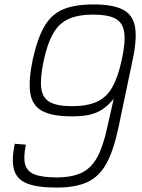

<svg xmlns="http://www.w3.org/2000/svg" viewBox="-20 -834 640 868"><path d="M236 14Q149 14 102.5 -4.5Q56 -23 43.5 -66.5Q31 -110 47 -184L97 -180Q85 -123 93.5 -91Q102 -59 136.5 -45.5Q171 -32 237 -32Q305 -32 349 -53Q393 -74 420 -124Q447 -174 465 -259L494 -387Q468 -356 442 -339Q416 -322 383.5 -315Q351 -308 304 -308Q217 -308 171.5 -332Q126 -356 117 -412Q108 -468 128 -565Q149 -660 180.5 -714.5Q212 -769 265 -791.5Q318 -814 403 -814Q490 -814 535.5 -790.5Q581 -767 590.5 -711.5Q600 -656 579 -560L515 -255Q493 -152 460.5 -93.5Q428 -35 374.5 -10.5Q321 14 236 14ZM305 -354Q373 -354 417 -373.5Q461 -393 487.5 -439.5Q514 -486 531 -566Q548 -644 541.5 -688Q535 -732 501.5 -750Q468 -768 402 -768Q334 -768 290.5 -748.5Q247 -729 220.5 -683Q194 -637 177 -557Q161 -480 166.5 -435.5Q172 -391 205.5 -372.5Q239 -354 305 -354Z"/></svg>

Font: Victor Mono Thin
Style: Italic
Weight: 100
Italic angle: -12°
Monospace: yes
Designer: Rune Bjørnerås
Version: Version 1.561;gftools[0.9.30]